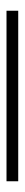

<svg xmlns="http://www.w3.org/2000/svg" viewBox="237 -187 76 590"><g transform="rotate(-90 275.0 108.0)"><path d="M13 126V90H537V126Z"/></g></svg>

Font: Source Han Sans SC ExtraLight
Style: Regular
Weight: 250
Designer: Ryoko NISHIZUKA 西塚涼子 (kana, bopomofo & ideographs); Paul D. Hunt (Latin, Greek & Cyrillic); Sandoll Communications 산돌커뮤니
Foundry: Adobe
Version: Version 2.004;hotconv 1.0.118;makeotfexe 2.5.65603